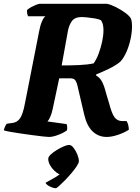

<svg xmlns="http://www.w3.org/2000/svg" viewBox="-36 -724 742 1015"><path d="M223 0Q216 0 192 -2.5Q168 -5 136 -9.5Q104 -14 72 -18.5Q40 -23 16 -27.5Q-8 -32 -16 -35Q-13 -47 -8.5 -56.5Q-4 -66 0 -70L30 -74Q55 -77 70 -98.5Q85 -120 96 -178L171 -559Q176 -588 185.5 -610Q195 -632 204 -638H112Q110 -643 108 -651.5Q106 -660 107 -671Q114 -678 127.5 -685.5Q141 -693 155 -698.5Q169 -704 174 -704H530Q552 -699 577.5 -686Q603 -673 624.5 -657.5Q646 -642 655 -628Q659 -619 660.5 -608.5Q662 -598 662 -587Q662 -553 654 -516.5Q646 -480 632 -448.5Q618 -417 600 -398Q578 -379 540 -360.5Q502 -342 473 -331L472 -325Q492 -314 503.5 -292Q515 -270 524 -234L541 -177Q555 -123 570 -103.5Q585 -84 610 -84H633Q638 -77 641.5 -64.5Q645 -52 645 -38Q620 -22 587 -11Q554 0 528 0Q485 0 454 -29Q423 -58 409 -119L373 -273Q370 -288 362.5 -299Q355 -310 335 -310H277L243 -150Q238 -125 230 -107Q222 -89 215 -82L316 -68Q318 -64 319 -55Q320 -46 318 -35Q301 -22 272 -11Q243 0 223 0ZM290 -378Q338 -378 382.5 -380Q427 -382 459 -389Q474 -410 485.5 -440.5Q497 -471 504 -504Q511 -537 511 -565Q511 -580 508 -593.5Q505 -607 498 -617Q487 -623 466 -626.5Q445 -630 425 -632Q405 -634 397 -634Q360 -634 344.5 -613Q329 -592 323 -560ZM259 271Q246 271 227 261.5Q208 252 205 242Q220 233 241 222Q262 211 279 198Q266 192 252 179Q238 166 228.5 149Q219 132 219 116Q219 105 232.5 92.5Q246 80 265 68.5Q284 57 302 49.5Q320 42 329 42Q341 42 353 57.5Q365 73 373 93Q381 113 381 128Q381 137 370 154Q359 171 342 191Q325 211 307.5 229Q290 247 276.5 259Q263 271 259 271Z"/></svg>

Font: Texturina 72pt 72pt Black
Style: Italic
Weight: 900
Italic angle: -11°
Designer: Guillermo Torres Carreño
Foundry: Omnibus-Type
Version: Version 1.002; ttfautohint (v1.8.3)